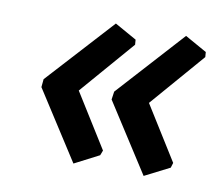

<svg xmlns="http://www.w3.org/2000/svg" viewBox="-52 -474 558 493"><g transform="rotate(10 227.0 -227.5)"><path d="M351 -41 236 -220 239 -241 396 -414 453 -382 454 -369 332 -228 420 -87 416 -74ZM168 -41 53 -220 55 -241 213 -414 270 -382 271 -369 149 -228 237 -87 232 -74Z"/></g></svg>

Font: Alegreya Sans
Style: Bold Italic
Weight: 700
Italic angle: -7°
Designer: Juan Pablo del Peral
Foundry: Huerta Tipografica
Version: Version 2.007